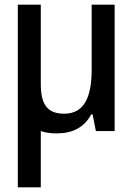

<svg xmlns="http://www.w3.org/2000/svg" viewBox="-20 -559 570 819"><path d="M222 10C289 10 339 -15 369 -71H375L389 0H469V-539H371V-262C371 -141 337 -74 254 -74C184 -74 154 -111 154 -200V-539H56V240H154V0C173 7 196 10 222 10Z"/></svg>

Font: Noto Sans Mono Condensed Medium
Style: Regular
Weight: 500
Width: 3
Designer: Monotype Design Team
Foundry: Monotype Imaging Inc.
Version: Version 2.014